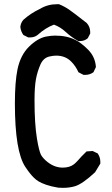

<svg xmlns="http://www.w3.org/2000/svg" viewBox="-20 -866 540 926"><path d="M51.8 -367.2Q51.8 -470.7 64.5 -532.2Q79.1 -600.6 119.6 -640.6Q160.2 -680.7 201.2 -689.5Q226.6 -694.3 245.1 -694.3Q302.7 -694.3 342.8 -673.8Q371.1 -660.2 404.3 -627Q438.5 -592.8 442.4 -544.9V-542L430.7 -517.6Q413.1 -504.9 391.6 -504.9Q388.7 -504.9 382.8 -504.9L358.4 -517.6Q344.7 -547.9 323.2 -569.3Q294.9 -597.7 251 -597.7Q237.3 -597.7 219.7 -593.8Q190.4 -587.9 175.8 -556.6Q160.2 -521.5 153.3 -483.9Q146.5 -446.3 146.5 -381.8Q146.5 -269.5 158.2 -197.3Q168 -138.7 177.7 -119.1Q188.5 -100.6 210 -84Q244.1 -57.6 282.2 -57.6Q315.4 -57.6 335.9 -73.2Q342.8 -78.1 354.5 -90.8Q371.1 -110.4 397.5 -135.7L426.8 -137.7L451.2 -126Q463.9 -107.4 463.9 -85.9Q463.9 -83 463.9 -77.1L438.5 -35.2Q378.9 20.5 341.8 32.2Q314.5 40 284.2 40Q269.5 40 260.7 39.1Q225.6 33.2 202.1 24.9Q178.7 16.6 166 8.8Q153.3 1 143.6 -8.8Q126 -25.4 102.5 -60.5Q51.8 -135.7 51.8 -367.2ZM125 -685.5Q122.1 -685.5 116.2 -685.5L92.8 -697.3Q80.1 -714.8 78.1 -736.3Q80.1 -755.9 92.8 -770.5Q128.9 -802.7 172.9 -823.2Q210 -845.7 254.9 -845.7Q258.8 -845.7 264.6 -845.7Q291 -835 313 -819.8Q335 -804.7 398.4 -754.9Q415 -736.3 415 -711.9Q415 -709 415 -704.1L403.3 -681.6Q387.7 -668 366.2 -668Q363.3 -668 357.4 -668Q323.2 -687.5 296.9 -711.9Q270.5 -736.3 240.2 -747.1Q200.2 -732.4 161.1 -697.3Q146.5 -685.5 125 -685.5Z"/></svg>

Font: JasonHandwriting2
Style: SemiBold
Weight: 600
Version: Version 1.04.7